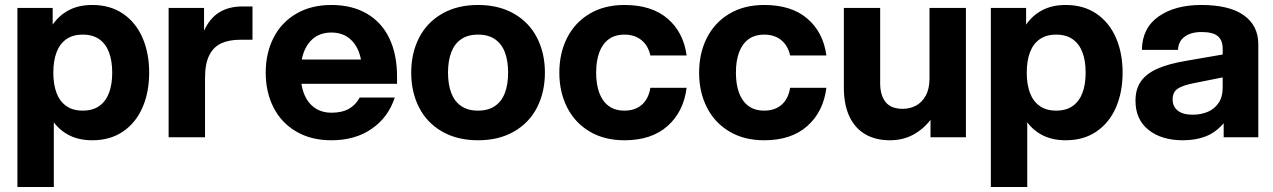

<svg xmlns="http://www.w3.org/2000/svg" viewBox="-20 -552 5117 772"><path d="M579.8 -260Q579.8 -181.6 553.1 -120.1Q526.4 -58.6 474.9 -23.3Q423.4 12 351 12Q300 12 261.3 -6.6Q222.6 -25.2 196.4 -60.2V200H50V-520H191.8V-453.2Q218.4 -491.2 257.9 -511.6Q297.4 -532 351 -532Q423.4 -532 474.9 -496.7Q526.4 -461.4 553.1 -399.9Q579.8 -338.4 579.8 -260ZM194.4 -260Q194.4 -212.8 207.2 -178.7Q220 -144.6 246.3 -125.9Q272.6 -107.2 312.8 -107.2Q353 -107.2 379.3 -125.9Q405.6 -144.6 418.4 -178.7Q431.2 -212.8 431.2 -260Q431.2 -307.2 418.4 -341.3Q405.6 -375.4 379.3 -394.1Q353 -412.8 312.8 -412.8Q272.6 -412.8 246.3 -394.1Q220 -375.4 207.2 -341.3Q194.4 -307.2 194.4 -260Z M658 -520H800.4V-428.8Q824 -479.6 862.4 -502.8Q900.8 -526 953.2 -526H995.2V-392.2H946.4Q900.6 -392.2 869.3 -377.6Q838 -363 821.2 -329.3Q804.4 -295.6 804.4 -238.4V0H658Z M1048.4 -260Q1048.4 -338 1079.6 -399.7Q1110.8 -461.4 1170.8 -496.7Q1230.8 -532 1312.4 -532Q1395.2 -532 1454.9 -497.3Q1514.6 -462.6 1545.5 -397.9Q1576.4 -333.2 1576.4 -245V-215H1192Q1197.6 -178.8 1213.3 -152.9Q1229 -127 1254.2 -112.9Q1279.4 -98.8 1312.4 -98.8Q1355 -98.8 1382.8 -114.5Q1410.6 -130.2 1426.2 -159.8H1567.2Q1541.6 -80.6 1475 -34.3Q1408.4 12 1312.4 12Q1230.8 12 1170.8 -23.3Q1110.8 -58.6 1079.6 -120.3Q1048.4 -182 1048.4 -260ZM1312.4 -421.2Q1264.6 -421.2 1234 -392.4Q1203.4 -363.6 1193.4 -312.6H1431.4Q1421.4 -363.6 1390.8 -392.4Q1360.2 -421.2 1312.4 -421.2Z M1633.4 -260Q1633.4 -338 1664.8 -399.7Q1696.2 -461.4 1757.3 -496.7Q1818.4 -532 1902.2 -532Q1986 -532 2047.1 -496.7Q2108.2 -461.4 2139.6 -399.7Q2171 -338 2171 -260Q2171 -182 2139.6 -120.3Q2108.2 -58.6 2047.1 -23.3Q1986 12 1902.2 12Q1818.4 12 1757.3 -23.3Q1696.2 -58.6 1664.8 -120.3Q1633.4 -182 1633.4 -260ZM2023 -260Q2023 -307.2 2010.2 -341.3Q1997.4 -375.4 1970.5 -394.1Q1943.6 -412.8 1902.2 -412.8Q1860.8 -412.8 1833.9 -394.1Q1807 -375.4 1794.2 -341.3Q1781.4 -307.2 1781.4 -260Q1781.4 -212.8 1794.2 -178.7Q1807 -144.6 1833.9 -125.9Q1860.8 -107.2 1902.2 -107.2Q1943.6 -107.2 1970.5 -125.9Q1997.4 -144.6 2010.2 -178.7Q2023 -212.8 2023 -260Z M2229 -260Q2229 -338 2260.2 -399.7Q2291.4 -461.4 2350.6 -496.7Q2409.8 -532 2490.8 -532Q2600.4 -532 2664.3 -477.1Q2728.2 -422.2 2740.8 -329H2595Q2586.4 -368.4 2559.3 -390.6Q2532.2 -412.8 2490.8 -412.8Q2452.6 -412.8 2427.4 -394.1Q2402.2 -375.4 2389.6 -341.3Q2377 -307.2 2377 -260Q2377 -212.8 2389.6 -178.7Q2402.2 -144.6 2427.4 -125.9Q2452.6 -107.2 2490.8 -107.2Q2534 -107.2 2561 -131.1Q2588 -155 2595 -199H2740.8Q2728.6 -102.6 2664.1 -45.3Q2599.6 12 2490.8 12Q2409.8 12 2350.6 -23.3Q2291.4 -58.6 2260.2 -120.3Q2229 -182 2229 -260Z M2791 -260Q2791 -338 2822.2 -399.7Q2853.4 -461.4 2912.6 -496.7Q2971.8 -532 3052.8 -532Q3162.4 -532 3226.3 -477.1Q3290.2 -422.2 3302.8 -329H3157Q3148.4 -368.4 3121.3 -390.6Q3094.2 -412.8 3052.8 -412.8Q3014.6 -412.8 2989.4 -394.1Q2964.2 -375.4 2951.6 -341.3Q2939 -307.2 2939 -260Q2939 -212.8 2951.6 -178.7Q2964.2 -144.6 2989.4 -125.9Q3014.6 -107.2 3052.8 -107.2Q3096 -107.2 3123 -131.1Q3150 -155 3157 -199H3302.8Q3290.6 -102.6 3226.1 -45.3Q3161.6 12 3052.8 12Q2971.8 12 2912.6 -23.3Q2853.4 -58.6 2822.2 -120.3Q2791 -182 2791 -260Z M3863.8 0H3721.4V-70.2Q3692.8 -32.6 3651.7 -10.3Q3610.6 12 3558 12Q3500.4 12 3458.9 -12.3Q3417.4 -36.6 3395.2 -84Q3373 -131.4 3373 -199.6V-520H3519V-217.2Q3519 -169.6 3540.6 -142Q3562.2 -114.4 3610 -114.4Q3638.2 -114.4 3662.4 -127Q3686.6 -139.6 3702 -167Q3717.4 -194.4 3717.4 -236.8V-520H3863.8Z M4493.8 -260Q4493.8 -181.6 4467.1 -120.1Q4440.4 -58.6 4388.9 -23.3Q4337.4 12 4265 12Q4214 12 4175.3 -6.6Q4136.6 -25.2 4110.4 -60.2V200H3964V-520H4105.8V-453.2Q4132.4 -491.2 4171.9 -511.6Q4211.4 -532 4265 -532Q4337.4 -532 4388.9 -496.7Q4440.4 -461.4 4467.1 -399.9Q4493.8 -338.4 4493.8 -260ZM4108.4 -260Q4108.4 -212.8 4121.2 -178.7Q4134 -144.6 4160.3 -125.9Q4186.6 -107.2 4226.8 -107.2Q4267 -107.2 4293.3 -125.9Q4319.6 -144.6 4332.4 -178.7Q4345.2 -212.8 4345.2 -260Q4345.2 -307.2 4332.4 -341.3Q4319.6 -375.4 4293.3 -394.1Q4267 -412.8 4226.8 -412.8Q4186.6 -412.8 4160.3 -394.1Q4134 -375.4 4121.2 -341.3Q4108.4 -307.2 4108.4 -260Z M4545.6 -147Q4545.6 -193.2 4567 -224.3Q4588.4 -255.4 4633.2 -275.5Q4678 -295.6 4751.2 -307.8L4896.2 -332.8V-357.2Q4896.2 -389.6 4876.8 -406.4Q4857.4 -423.2 4811 -423.2Q4768.6 -423.2 4743.2 -404.5Q4717.8 -385.8 4716.6 -351.6H4571.4Q4572.6 -439.6 4638.6 -485.8Q4704.6 -532 4809.8 -532Q4923.4 -532 4981.4 -490.4Q5039.4 -448.8 5039.4 -374.2V0H4900.2V-56.6Q4868.8 -19.8 4828.6 -3.9Q4788.4 12 4736 12Q4650.4 12 4598 -29.8Q4545.6 -71.6 4545.6 -147ZM4896.2 -199.4V-240.8L4780 -217.6Q4734.6 -208.6 4714.8 -195.1Q4695 -181.6 4695 -152Q4695 -123.6 4715.6 -107.2Q4736.2 -90.8 4775.4 -90.8Q4808.2 -90.8 4835.5 -102.1Q4862.8 -113.4 4879.5 -137.8Q4896.2 -162.2 4896.2 -199.4Z"/></svg>

Font: Aspekta Variable
Style: Regular
Weight: 400
Designer: Ivo Dolenc
Version: Version 2.100